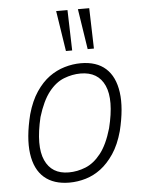

<svg xmlns="http://www.w3.org/2000/svg" viewBox="-53 -776 624 827"><g transform="rotate(-5 259.0 -362.5)"><path d="M214 8Q146 8 105.5 -27Q65 -62 55.5 -131Q46 -200 71 -300Q87 -357 113 -395.5Q139 -434 170 -456.5Q201 -479 236.5 -489.5Q272 -500 307 -500Q375 -500 414.5 -464.5Q454 -429 463.5 -360.5Q473 -292 449 -194Q433 -136 407 -97.5Q381 -59 350.5 -36Q320 -13 285 -2.5Q250 8 214 8ZM215 -36Q252 -36 288 -50.5Q324 -65 354 -103Q384 -141 404 -210Q434 -331 406 -393.5Q378 -456 302 -456Q266 -456 230 -442Q194 -428 164.5 -390.5Q135 -353 114 -284Q85 -161 113 -98.5Q141 -36 215 -36ZM342 -558 315 -733H364L369 -558ZM248 -558 221 -733H270L275 -558Z"/></g></svg>

Font: Nunito Sans 7pt Condensed ExtraLight
Style: Italic
Weight: 250
Width: 3
Italic angle: -9°
Designer: Vernon Adams
Foundry: Vernon Adams
Version: Version 3.101;gftools[0.9.27]